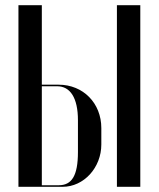

<svg xmlns="http://www.w3.org/2000/svg" viewBox="-20 -719 611 739"><path d="M141 -393V-699H51V0H221C303 0 370 -74 370 -163V-226C370 -322 300 -393 206 -393ZM430 -699V0H520V-699ZM280 -134C280 -42 256 -6 206 -6H141V-387H200C250 -387 280 -343 280 -256Z"/></svg>

Font: Moniqa SemBd Display
Style: Regular
Weight: 600
Designer: Rajesh Rajput
Foundry: Rajesh Rajput
Version: Version 1.000